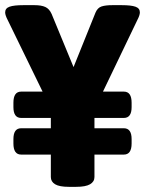

<svg xmlns="http://www.w3.org/2000/svg" viewBox="-30 -722 562 744"><path d="M52 -123Q22 -123 22 -166V-183Q22 -225 52 -225H167V-265H52Q22 -265 22 -307V-324Q22 -367 52 -367H135L0 -644Q-10 -663 -10 -674Q-10 -690 7 -696Q24 -702 60 -702H104Q130 -702 145.5 -695Q161 -688 170 -668L255 -462L340 -673Q348 -692 363.5 -697Q379 -702 405 -702H442Q478 -702 495 -696Q512 -690 512 -674Q512 -663 502 -644L369 -367H450Q480 -367 480 -324V-307Q480 -265 450 -265H336V-225H450Q480 -225 480 -183V-166Q480 -123 450 -123H336V-36Q336 -18 319 -8Q302 2 265 2H237Q200 2 183.5 -8Q167 -18 167 -36V-123Z"/></svg>

Font: Asap Semi Condensed ExtraBold
Style: Regular
Weight: 800
Width: 4
Designer: Pablo Cosgaya
Foundry: Omnibus-Type
Version: Version 3.001; ttfautohint (v1.8.4.7-5d5b)